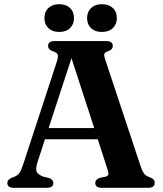

<svg xmlns="http://www.w3.org/2000/svg" viewBox="-20 -896 780 916"><path d="M234.5 -23.5Q234.5 0 203.5 0H46.5Q15 0 15 -23.5Q15 -38 35 -47.5L51.5 -54Q66.5 -61.5 74.2 -73.2Q82 -85 92 -116L251.5 -603Q258.5 -625 255.5 -634.8Q252.5 -644.5 235 -650.5Q209.5 -658.5 209.5 -677Q209.5 -700 241 -700H487Q518 -700 518 -677Q518 -658.5 494 -651Q480.5 -646.5 478 -639Q475.5 -631.5 481 -615L650 -105.5Q658 -80.5 667 -68.5Q676 -56.5 693 -51Q707.5 -45.5 712.8 -39.2Q718 -33 718 -23.5Q718 0 686.5 0H466Q434.5 0 434.5 -23.5Q434.5 -40 456.5 -47.5L485 -53.5Q498 -58 497.5 -66.8Q497 -75.5 490.5 -95.5L446.5 -231.5H194.5L159.5 -124Q149.5 -92.5 154.5 -78.2Q159.5 -64 186 -53.5L213 -47Q234.5 -39 234.5 -23.5ZM212 -285H429.5L321 -618.5ZM262.5 -743.5Q230.5 -743.5 211.2 -761.5Q192 -779.5 192 -809.5Q192 -840 211.2 -858Q230.5 -876 262.5 -876Q295 -876 314 -858Q333 -840 333 -809.5Q333 -780 314 -761.8Q295 -743.5 262.5 -743.5ZM466 -743.5Q433.5 -743.5 414.5 -761.5Q395.5 -779.5 395.5 -809.5Q395.5 -839.5 414.5 -857.8Q433.5 -876 466 -876Q499 -876 518.2 -858Q537.5 -840 537.5 -809.5Q537.5 -780 518.2 -761.8Q499 -743.5 466 -743.5Z"/></svg>

Font: Fraunces 9pt SemiBold
Style: Regular
Weight: 600
Version: Version 1.000;[b76b70a41]